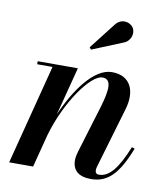

<svg xmlns="http://www.w3.org/2000/svg" viewBox="-80 -767 739 845"><g transform="rotate(10 289.0 -344.5)"><path d="M419 -606C451 -616.5 463.5 -654 448 -678.5C434 -700.5 393.5 -710.5 368 -677L277 -560L284.5 -551ZM131 -446.5 16 0H123L161 -147C204.5 -299.5 303 -439 356 -439C399 -439 394 -389 371 -311.5L307 -101C303.5 -90 299.5 -74 299.5 -60C299.5 -14.5 327.5 10 383 10C457.5 10 503.5 -37 549.5 -155L536.5 -159.5C496 -58.5 459 -15 414.5 -15C402 -15 397.5 -22 397.5 -33C397.5 -38 399 -45.5 401 -51.5L480 -319.5C504.5 -402 478 -469.5 393 -469.5C312.5 -469.5 235 -358 186 -244.5L242 -460H62.5V-446.5Z"/></g></svg>

Font: Bodoni* 16pt Medium
Style: Italic
Weight: 500
Italic angle: -13°
Version: Version 2.3